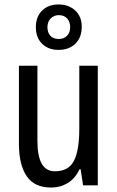

<svg xmlns="http://www.w3.org/2000/svg" viewBox="-20 -832 527 862"><path d="M419 -537V0H353L342 -72H337Q318 -31 284.5 -10.5Q251 10 210 10Q134 10 99.5 -41.5Q65 -93 65 -186V-537H148V-199Q148 -63 226 -63Q288 -63 312 -110Q336 -157 336 -253V-537ZM243 -608Q197 -608 169 -635.5Q141 -663 141 -710Q141 -757 169 -784.5Q197 -812 243 -812Q288 -812 317.5 -785Q347 -758 347 -712Q347 -664 318.5 -636Q290 -608 243 -608ZM244 -657Q267 -657 281 -671.5Q295 -686 295 -710Q295 -734 281.5 -749Q268 -764 244 -764Q222 -764 207.5 -749Q193 -734 193 -710Q193 -686 206 -671.5Q219 -657 244 -657Z"/></svg>

Font: Avrile Sans Condensed
Style: Regular
Weight: 400
Width: 3
Designer: Monotype Design Team
Foundry: Monotype Imaging Inc.
Version: Version 2.001;September 10, 2019;FontCreator 11.5.0.2425 64-